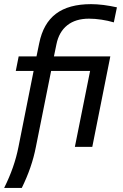

<svg xmlns="http://www.w3.org/2000/svg" viewBox="-30 -716 600 936"><path d="M145 0Q135.3 50.3 118.2 99.9Q101.1 149.4 76.2 200.2H-9.8Q15.6 149.4 33 99.6Q50.3 49.8 60.1 0L133.8 -370.1H46.9L61 -440.9H147.9L161.1 -504.9Q180.7 -602.1 242.7 -648.9Q304.7 -695.8 414.1 -695.8Q426.8 -695.8 442.6 -694.8Q458.5 -693.8 475.3 -691.7Q492.2 -689.5 508.8 -686.5Q525.4 -683.6 540 -680.2L524.9 -606.9Q497.1 -615.2 465.1 -620.1Q433.1 -625 403.8 -625Q338.4 -625 297.9 -592.8Q257.3 -560.5 245.1 -500L232.9 -440.9H507.8L419.9 0H335L409.2 -370.1H219.2ZM0 -490.2Z"/></svg>

Font: Code New Roman
Style: Italic
Weight: 400
Italic angle: -11°
Monospace: yes
Designer: Sam Radian
Foundry: Code New Roman
Version: Version 1.508 October 19, 2014